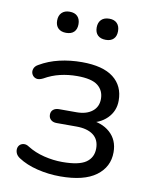

<svg xmlns="http://www.w3.org/2000/svg" viewBox="-81 -762 659 832"><g transform="rotate(10 248.5 -346.0)"><path d="M241 9Q189 9 140 -3Q91 -15 56 -38Q44 -46 39.5 -56Q35 -66 36 -76Q37 -86 43.5 -93Q50 -100 61.5 -101.5Q73 -103 86 -94Q118 -74 158.5 -64Q199 -54 239 -54Q312 -54 343 -75.5Q374 -97 374 -137Q374 -176 347.5 -196Q321 -216 273 -216H186Q170 -216 160.5 -224.5Q151 -233 151 -247Q151 -261 160.5 -269Q170 -277 186 -277H263Q306 -277 331.5 -297Q357 -317 357 -352Q357 -389 330 -410.5Q303 -432 239 -432Q200 -432 164 -423.5Q128 -415 95 -396Q77 -387 65 -390.5Q53 -394 47 -405Q41 -416 45 -429Q49 -442 64 -450Q103 -473 150 -484Q197 -495 249 -495Q341 -495 387.5 -459Q434 -423 434 -358Q434 -312 402 -280Q370 -248 317 -242V-255Q378 -253 414.5 -220.5Q451 -188 451 -134Q451 -69 398 -30Q345 9 241 9ZM333 -608Q310 -608 297.5 -620Q285 -632 285 -654Q285 -676 297.5 -688.5Q310 -701 333 -701Q355 -701 367 -688.5Q379 -676 379 -654Q379 -632 367 -620Q355 -608 333 -608ZM158 -608Q136 -608 123.5 -620Q111 -632 111 -654Q111 -676 123.5 -688.5Q136 -701 158 -701Q181 -701 193 -688.5Q205 -676 205 -654Q205 -632 193 -620Q181 -608 158 -608Z"/></g></svg>

Font: Nunito
Style: Regular
Weight: 400
Designer: Vernon Adams
Foundry: Vernon Adams
Version: Version 3.602